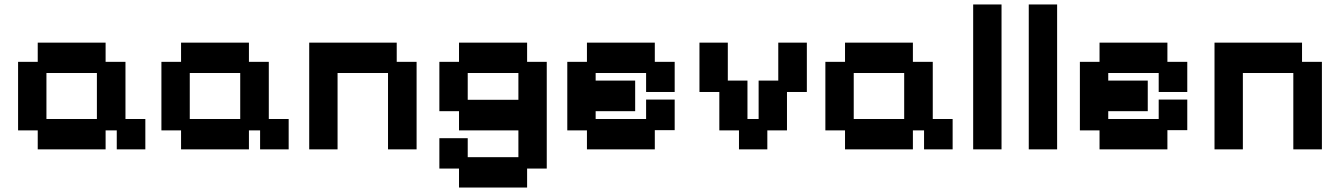

<svg xmlns="http://www.w3.org/2000/svg" viewBox="-20 -658 6002 860"><path d="M149 11V-74H61V-381H149V-467H453V-381H542V-125H631V11H503V-74H453V11ZM188 -125H414V-331H188Z M791 11V-74H703V-381H791V-467H1095V-381H1184V-125H1273V11H1145V-74H1095V11ZM830 -125H1056V-331H830Z M1365 11V-467H1757V-381H1846V11H1718V-331H1492V11Z M2036 182V97H1948V-39H2075V46H2302V-74H2036V-160H1948V-381H2036V-467H2341V-381H2429V97H2341V182ZM2075 -211H2302V-331H2075Z M2609 11V-74H2521V-381H2609V-467H2913V-381H3002V-246H2874V-331H2648V-297H2825V-160H2648V-125H2874V-212H3002V-75H2913V11Z M3290 11V-74H3202V-246H3113V-467H3240V-297H3328V-125H3378V-297H3466V-467H3594V-246H3505V-74H3417V11Z M3765 11V-74H3677V-381H3765V-467H4069V-381H4158V-125H4247V11H4119V-74H4069V11ZM3804 -125H4030V-331H3804Z M4339 11V-638H4466V11Z M4588 11V-638H4715V11Z M4905 11V-74H4817V-381H4905V-467H5209V-381H5298V-246H5170V-331H4944V-297H5121V-160H4944V-125H5170V-212H5298V-75H5209V11Z M5420 11V-467H5812V-381H5901V11H5773V-331H5547V11Z"/></svg>

Font: Pixelify Sans
Style: Bold
Weight: 700
Designer: Stefie Justprince
Foundry: Typecalism Foundryline
Version: Version 1.000